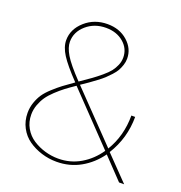

<svg xmlns="http://www.w3.org/2000/svg" viewBox="-131 -831 897 953"><g transform="rotate(20 317.5 -354.5)"><path d="M625 0H598.1L493.2 -109.9Q453.1 -54.2 396.2 -22.2Q339.4 9.8 270 9.8Q229 9.8 190.7 -2.2Q152.3 -14.2 121.3 -35.9Q90.3 -57.6 71.8 -92.5Q53.2 -127.4 53.2 -169.9Q53.2 -198.7 62.5 -225.3Q71.8 -252 85.4 -272Q99.1 -292 124 -314.7Q148.9 -337.4 169.7 -353Q190.4 -368.7 224.1 -392.1Q160.6 -458.5 135.3 -498.5Q109.9 -538.6 109.9 -574.2Q109.9 -632.3 158.7 -675.8Q207.5 -719.2 276.9 -719.2Q340.8 -719.2 383.3 -681.4Q425.8 -643.6 425.8 -590.8Q425.8 -573.7 420.2 -556.6Q414.6 -539.6 407 -525.9Q399.4 -512.2 384.3 -495.8Q369.1 -479.5 357.4 -468.5Q345.7 -457.5 323.7 -441.2Q301.8 -424.8 288.6 -415.5Q275.4 -406.2 250 -389.2L490.2 -140.1Q542 -225.1 542 -333H562Q562 -220.7 502.9 -126ZM275.9 -699.2Q214.8 -699.2 172.4 -662.1Q129.9 -625 129.9 -573.2Q129.9 -543.5 152.1 -505.9Q174.3 -468.3 237.8 -401.9Q274.4 -426.8 295.4 -441.9Q316.4 -457 340.6 -477.3Q364.7 -497.6 377 -513.4Q389.2 -529.3 397.5 -548.8Q405.8 -568.4 405.8 -588.9Q405.8 -636.2 368.9 -667.7Q332 -699.2 275.9 -699.2ZM272.9 -7.8Q336.9 -7.8 390.1 -39.1Q443.4 -70.3 480 -124L235.8 -378.9Q205.6 -358.4 185.3 -343Q165 -327.6 141.8 -305.9Q118.7 -284.2 105.2 -264.6Q91.8 -245.1 82.5 -220Q73.2 -194.8 73.2 -168Q73.2 -128.9 91.3 -97.4Q109.4 -65.9 138.9 -46.9Q168.5 -27.8 202.9 -17.8Q237.3 -7.8 272.9 -7.8Z"/></g></svg>

Font: Rawline Thin
Style: Regular
Weight: 250
Designer: Matt McInerney, Pablo Impallari, Rodrigo Fuenzalida
Foundry: Matt McInerney, Pablo Impallari, Rodrigo Fuenzalida
Version: Version 4.020;PS 004.020;hotconv 1.0.88;makeotf.lib2.5.64775